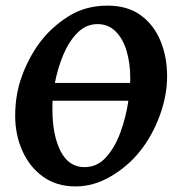

<svg xmlns="http://www.w3.org/2000/svg" viewBox="-20 -650 622 685"><path d="M576.2 -377.9Q576.2 -309.1 549.8 -237.3Q523.4 -165.5 479 -109.9Q437.5 -57.6 376.2 -21.2Q314.9 15.1 249.5 15.1Q182.1 15.1 134 -19.3Q85.9 -53.7 60.1 -111.1Q34.2 -168.5 34.2 -236.8Q34.2 -313 58.1 -378.4Q82 -443.8 121.1 -497.1Q161.6 -551.8 222.7 -590.8Q283.7 -629.9 363.8 -629.9Q435.1 -629.9 482.2 -595.5Q529.3 -561 552.7 -503.9Q576.2 -446.8 576.2 -377.9ZM438 -290.5H167.5Q167 -284.2 167 -274.7Q167 -265.1 167 -259.8Q167 -168.5 196 -111.1Q225.1 -53.7 281.2 -53.7Q326.7 -53.7 358.4 -88.9Q390.1 -124 409.9 -178.5Q429.7 -232.9 438 -290.5ZM443.8 -354Q444.8 -360.8 444.8 -369.1Q444.8 -424.3 431.6 -468.3Q418.5 -512.2 392.3 -538.1Q366.2 -564 328.1 -564Q287.6 -564 257.1 -533.7Q226.6 -503.4 206.3 -455.6Q186 -407.7 175.8 -354Z"/></svg>

Font: Gentium Book Plus
Style: Bold Italic
Weight: 700
Italic angle: -8°
Designer: Victor Gaultney, Annie Olsen, Iska Routamaa, Becca Hirsbrunner
Foundry: SIL International
Version: Version 6.101